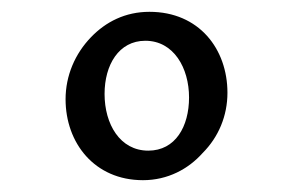

<svg xmlns="http://www.w3.org/2000/svg" viewBox="-20 -582 496 325"><path d="M222 -277C264 -277 299 -296 323 -323C350 -350 365 -386 365 -425C365 -499 317 -562 233 -562C192 -562 159 -545 134 -519C107 -491 91 -454 91 -414C91 -340 140 -277 222 -277ZM231 -327C183 -327 157 -372 157 -423C157 -472 181 -513 226 -513C274 -513 300 -467 300 -417C300 -368 277 -327 231 -327Z"/></svg>

Font: Noto Serif Devanagari SemiCondensed SemiBold
Style: Regular
Weight: 600
Width: 4
Designer: Universal Thirst, Indian Type Foundry and the Monotype Design Team
Foundry: Monotype Imaging Inc.
Version: Version 2.004